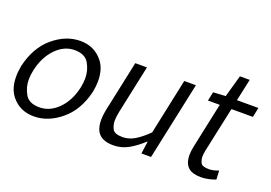

<svg xmlns="http://www.w3.org/2000/svg" viewBox="-99 -966 1771 1253"><g transform="rotate(20 786.5 -340.0)"><path d="M206 13Q107 13 49 -61Q10 -112 10 -191Q10 -228 18 -270Q50 -406 138.5 -480Q227 -554 326 -554Q425 -554 483 -480Q523 -429 523 -347Q523 -311 515 -270Q483 -135 394 -61Q305 13 206 13ZM220 -55Q293 -55 351 -113.5Q409 -172 431 -270Q438 -305 438 -336Q438 -389 411 -437Q384 -485 311 -485Q239 -485 181.5 -426Q124 -367 102 -270Q94 -233 94 -202Q94 -150 120.5 -102.5Q147 -55 220 -55Z M758 13Q673 13 644 -40Q628 -70 628 -115Q628 -151 638 -197L711 -540H792L721 -207Q713 -170 713 -142Q713 -113 726.5 -85.5Q740 -58 797 -58Q839 -58 879 -81Q919 -104 969 -153L1051 -540H1132L1017 0H950L962 -86H959Q911 -41 862.5 -14Q814 13 758 13Z M1368 13Q1311 13 1283 -9Q1248 -37 1248 -99Q1248 -128 1256 -163L1322 -473H1240L1253 -535L1339 -540L1382 -693H1450L1417 -540H1566L1552 -473H1403L1336 -160Q1331 -136 1331 -117Q1331 -97 1340.5 -75.5Q1350 -54 1399 -54Q1428 -54 1465 -69L1468 -7Q1413 13 1368 13Z"/></g></svg>

Font: l_WÎeÑOS 300W
Style: Regular
Weight: 300
Designer: R?O
Version: Version 2.00 June 21, 2023